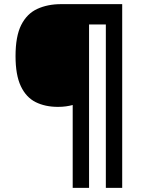

<svg xmlns="http://www.w3.org/2000/svg" viewBox="-20 -780 695 927"><path d="M570 127H491V-662H410V127H331V-273Q316 -269 298.5 -266.5Q281 -264 260 -264Q198 -264 152 -287Q106 -310 80.5 -364Q55 -418 55 -509Q55 -605 82.5 -659.5Q110 -714 160 -737Q210 -760 275 -760H570Z"/></svg>

Font: Noto Sans Sundanese
Style: Regular
Weight: 400
Designer: Monotype Design Team (Regular), Sérgio L. Martins (other weights)
Foundry: Monotype Imaging Inc.
Version: Version 2.003